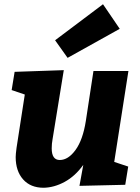

<svg xmlns="http://www.w3.org/2000/svg" viewBox="-20 -872 661 906"><path d="M586 -537 519 -108 585 -86 571 0 355 5 373 -94Q335 -41 285.5 -14Q236 13 186 14Q124 14 89 -25.5Q54 -65 54 -131Q54 -144 58 -174L97 -426L35 -447L49 -533L281 -541L228 -215Q224 -194 224 -172Q224 -117 262 -117Q302 -117 336.5 -164.5Q371 -212 385 -301L421 -537ZM545 -736 299 -599 240 -682 466 -852Z"/></svg>

Font: Bitter Pro ExtraBold
Style: Italic
Weight: 800
Italic angle: -9°
Designer: Sol Matas, and Bitter project Authors
Foundry: Sol Matas
Version: Version 1.010